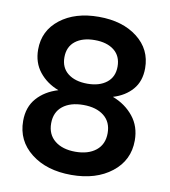

<svg xmlns="http://www.w3.org/2000/svg" viewBox="-80 -758 741 837"><g transform="rotate(10 291.0 -340.0)"><path d="M43.9 -186Q43.9 -247.6 78.9 -287.1Q113.8 -326.7 171.9 -344.2Q119.1 -364.3 86.7 -405Q54.2 -445.8 54.2 -503.9Q54.2 -587.4 120.1 -638.7Q186 -689.9 291 -689.9Q396 -689.9 461.9 -638.7Q527.8 -587.4 527.8 -503.9Q527.8 -446.3 496.1 -409.7Q464.4 -373 411.1 -356.9Q467.8 -335.4 502.9 -291.7Q538.1 -248 538.1 -186Q538.1 -98.1 469.2 -44.2Q400.4 9.8 291 9.8Q181.6 9.8 112.8 -44.2Q43.9 -98.1 43.9 -186ZM199.7 -272.9Q166 -246.1 166 -196.8Q166 -147.5 200 -120.1Q233.9 -92.8 291 -92.8Q348.1 -92.8 382.1 -120.1Q416 -147.5 416 -196.8Q416 -246.1 382.3 -272.9Q348.6 -299.8 291 -299.8Q233.4 -299.8 199.7 -272.9ZM172.9 -490.2Q172.9 -444.3 204.8 -419.2Q236.8 -394 291 -394Q344.2 -394 376.2 -419.2Q408.2 -444.3 408.2 -490.2Q408.2 -536.6 376.5 -561.8Q344.7 -586.9 291 -586.9Q236.8 -586.9 204.8 -561.8Q172.9 -536.6 172.9 -490.2Z"/></g></svg>

Font: TASA Orbiter Deck SemiBold
Style: Regular
Weight: 600
Designer: Weizhong Zhang
Version: Version 1.000;Glyphs 3.1.2 (3151)